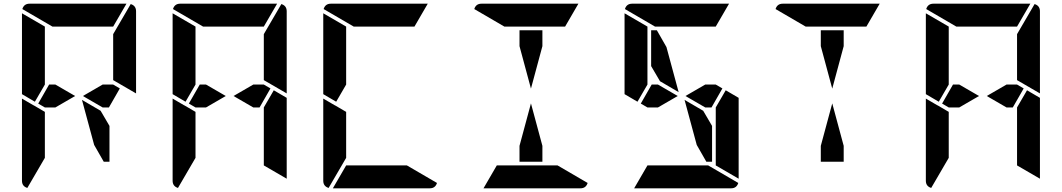

<svg xmlns="http://www.w3.org/2000/svg" viewBox="-20 -1020 5752 1040"><path d="M629 -541 570 -438H536L429 -500L536 -562H593ZM169 -469 99 -510V-948L223 -876V-698V-590V-562ZM223 -165 128 -2Q99 -11 99 -41V-486L159 -451L165 -448L223 -414V-384V-302ZM264 -876 101 -971Q110 -1000 140 -1000H346H470H665L593 -876H554H470H346ZM688 -998Q717 -989 717 -959V-514L593 -586V-698V-835ZM280 -438H223L187 -459L246 -562H280L387 -500ZM573 -338V-144H542L490 -235L424 -479L525 -420Z M1445 -541 1386 -438H1352L1245 -500L1352 -562H1409ZM1463 -531 1533 -490V-52L1409 -124V-138V-144V-302V-396V-438ZM985 -469 915 -510V-948L1039 -876V-698V-590V-562ZM1039 -165 944 -2Q915 -11 915 -41V-486L975 -451L981 -448L1039 -414V-384V-302ZM1080 -876 917 -971Q926 -1000 956 -1000H1162H1286H1481L1409 -876H1370H1286H1162ZM1504 -998Q1533 -989 1533 -959V-514L1409 -586V-698V-835ZM1096 -438H1039L1003 -459L1062 -562H1096L1203 -500Z M1801 -469 1731 -510V-948L1855 -876V-698V-590V-562ZM1855 -165 1760 -2Q1731 -11 1731 -41V-486L1791 -451L1797 -448L1855 -414V-384V-302ZM1896 -876 1733 -971Q1742 -1000 1772 -1000H1978H2102H2297L2225 -876H2186H2102H1978ZM2184 -124 2347 -29Q2338 0 2308 0H2102H1978H1783L1855 -124H1894H1978H2102Z M2794 -770V-856H2918V-770L2856 -540ZM2712 -876 2549 -971Q2558 -1000 2588 -1000H2794H2918H3113L3041 -876H3002H2918H2794ZM3000 -124 3163 -29Q3154 0 3124 0H2918H2794H2599L2671 -124H2710H2794H2918ZM2918 -230V-144H2794V-230L2856 -460Z M3893 -541 3834 -438H3800L3693 -500L3800 -562H3857ZM3507 -662V-856H3538L3590 -765L3656 -521L3555 -580ZM3911 -531 3981 -490V-52L3857 -124V-138V-144V-302V-396V-438ZM3433 -469 3363 -510V-948L3487 -876V-698V-590V-562ZM3528 -876 3365 -971Q3374 -1000 3404 -1000H3610H3734H3929L3857 -876H3818H3734H3610ZM3816 -124 3979 -29Q3970 0 3940 0H3734H3610H3415L3487 -124H3526H3610H3734ZM3544 -438H3487L3451 -459L3510 -562H3544L3651 -500ZM3837 -338V-144H3806L3754 -235L3688 -479L3789 -420Z M4426 -770V-856H4550V-770L4488 -540ZM4344 -876 4181 -971Q4190 -1000 4220 -1000H4426H4550H4745L4673 -876H4634H4550H4426ZM4550 -230V-144H4426V-230L4488 -460Z M5525 -541 5466 -438H5432L5325 -500L5432 -562H5489ZM5543 -531 5613 -490V-52L5489 -124V-138V-144V-302V-396V-438ZM5065 -469 4995 -510V-948L5119 -876V-698V-590V-562ZM5119 -165 5024 -2Q4995 -11 4995 -41V-486L5055 -451L5061 -448L5119 -414V-384V-302ZM5160 -876 4997 -971Q5006 -1000 5036 -1000H5242H5366H5561L5489 -876H5450H5366H5242ZM5584 -998Q5613 -989 5613 -959V-514L5489 -586V-698V-835ZM5176 -438H5119L5083 -459L5142 -562H5176L5283 -500Z"/></svg>

Font: DSEG14 Modern
Style: Bold
Weight: 700
Designer: Keshikan(Twitter:@keshinomi_88pro)
Version: Version 0.46